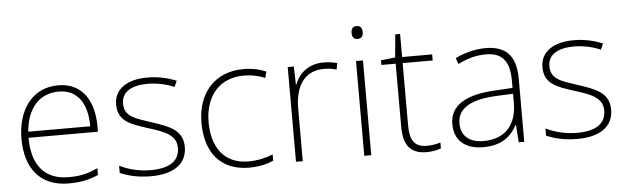

<svg xmlns="http://www.w3.org/2000/svg" viewBox="-47 -892 3486 1070"><g transform="rotate(-5 1696.0 -357.0)"><path d="M288 -540C136 -540 58 -415 58 -260C58 -100 136 10 299 10C365 10 413 0 465 -23V-61C404 -33 365 -25 300 -25C169 -25 97 -110 98 -263H486V-294C486 -434 423 -540 288 -540ZM288 -505C395 -505 446 -421 446 -297H99C111 -432 182 -505 288 -505Z M961 -137C961 -235 877 -260 786 -290C701 -319 639 -333 639 -407C639 -472 694 -505 785 -505C837 -505 895 -492 933 -474L948 -508C904 -526 849 -540 786 -540C672 -540 600 -490 600 -406C600 -310 672 -289 768 -258C859 -230 922 -206 922 -135C922 -67 874 -24 760 -24C698 -24 637 -39 587 -64V-24C625 -6 686 10 759 10C891 10 961 -45 961 -137Z M1309 10C1365 10 1411 -2 1445 -17V-52C1406 -36 1358 -25 1308 -25C1167 -25 1105 -127 1105 -262C1105 -407 1186 -504 1323 -504C1361 -504 1402 -497 1441 -480L1450 -515C1414 -531 1373 -540 1323 -540C1165 -540 1065 -430 1065 -262C1065 -100 1145 10 1309 10Z M1771 -538C1688 -538 1633 -490 1611 -429H1608L1605 -530H1571V0H1609V-295C1609 -421 1664 -502 1769 -502C1797 -502 1818 -499 1841 -492L1848 -528C1825 -534 1800 -538 1771 -538Z M1972 -724C1951 -724 1942 -709 1942 -688C1942 -667 1951 -652 1972 -652C1997 -652 2004 -667 2004 -688C2004 -709 1997 -724 1972 -724ZM1992 -530H1953V0H1992Z M2304 -25C2235 -25 2211 -68 2211 -146V-496H2379V-530H2211V-659H2184L2172 -531L2092 -522V-496H2172V-143C2172 -43 2209 10 2301 10C2335 10 2360 4 2382 -4V-37C2361 -30 2335 -25 2304 -25Z M2678 -539C2617 -539 2559 -522 2508 -498L2520 -464C2575 -491 2623 -504 2677 -504C2765 -504 2809 -459 2809 -345V-305L2709 -299C2548 -291 2457 -238 2457 -133C2457 -44 2514 10 2618 10C2723 10 2776 -37 2808 -98H2810L2817 0H2848V-353C2848 -482 2791 -539 2678 -539ZM2713 -268 2809 -272V-219C2808 -101 2747 -24 2622 -24C2543 -24 2497 -64 2497 -133C2497 -221 2577 -261 2713 -268Z M3346 -137C3346 -235 3262 -260 3171 -290C3086 -319 3024 -333 3024 -407C3024 -472 3079 -505 3170 -505C3222 -505 3280 -492 3318 -474L3333 -508C3289 -526 3234 -540 3171 -540C3057 -540 2985 -490 2985 -406C2985 -310 3057 -289 3153 -258C3244 -230 3307 -206 3307 -135C3307 -67 3259 -24 3145 -24C3083 -24 3022 -39 2972 -64V-24C3010 -6 3071 10 3144 10C3276 10 3346 -45 3346 -137Z"/></g></svg>

Font: Noto Sans Thai Looped ExtraLight
Style: Regular
Weight: 200
Designer: Sasikarn Vongin, Ben Mitchell
Foundry: The Fontpad Ltd
Version: Version 1.001